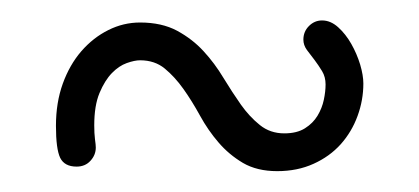

<svg xmlns="http://www.w3.org/2000/svg" viewBox="-20 -408 406 186"><path d="M292 -388.2Q300.3 -388.2 307.6 -381.6Q314.9 -375 320.3 -365.5Q325.7 -356 328.9 -345.5Q332 -335 332 -327.1Q332 -311 326.4 -295.7Q320.8 -280.3 310.1 -268.3Q299.3 -256.3 283.7 -249.3Q268.1 -242.2 248.5 -242.2Q229 -242.2 215.3 -250.2Q201.7 -258.3 191.7 -270Q181.6 -281.7 173.8 -295.9Q166 -310.1 157.7 -321.8Q149.4 -333.5 139.6 -341.6Q129.9 -349.6 115.7 -349.6Q110.4 -349.6 102.8 -346.9Q95.2 -344.2 88.4 -337.2Q81.5 -330.1 76.4 -317.9Q71.3 -305.7 71.3 -286.6Q71.3 -278.8 72 -273.2Q72.8 -267.6 72.8 -265.1Q72.8 -257.8 67.6 -252.2Q62.5 -246.6 54.2 -246.6Q42.5 -246.6 38.3 -255.1Q34.2 -263.7 34.2 -286.1Q34.2 -308.6 40.8 -326.9Q47.4 -345.2 58.8 -358.4Q70.3 -371.6 85 -378.9Q99.6 -386.2 115.7 -386.2Q136.7 -386.2 151.6 -378.2Q166.5 -370.1 177.2 -358.4Q188 -346.7 196.5 -332.5Q205.1 -318.4 213.4 -306.6Q221.7 -294.9 231.7 -286.9Q241.7 -278.8 255.4 -278.8Q267.6 -278.8 275.4 -283.7Q283.2 -288.6 287.6 -295.9Q292 -303.2 293.7 -311.3Q295.4 -319.3 295.4 -326.2Q295.4 -333.5 292 -339.1Q288.6 -344.7 284.7 -349.9Q280.8 -355 277.3 -359.6Q273.9 -364.3 273.9 -369.6Q273.9 -377.4 279.3 -382.8Q284.7 -388.2 292 -388.2Z"/></svg>

Font: Sacramento
Style: Regular
Weight: 400
Designer: Astigmatic (AOETI)
Foundry: Astigmatic (AOETI)
Version: Version 1.000